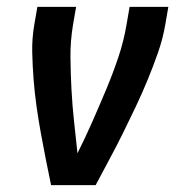

<svg xmlns="http://www.w3.org/2000/svg" viewBox="-20 -540 540 560"><path d="M129 0Q121 -38 113.5 -76Q106 -114 99 -152.5Q92 -191 86.5 -230Q81 -269 78 -308Q75 -347 74 -387Q73 -427 80 -468L89 -520H202L193 -468Q185 -420 185.5 -372.5Q186 -325 188.5 -278.5Q191 -232 196 -185.5Q201 -139 206 -93Q229 -139 249.5 -185.5Q270 -232 289.5 -278.5Q309 -325 325 -372.5Q341 -420 349 -468L358 -520H471L462 -468Q455 -427 441 -387Q427 -347 411 -308Q395 -269 376.5 -230Q358 -191 339 -152.5Q320 -114 299.5 -76Q279 -38 259 0Z"/></svg>

Font: Iosevka Curly
Style: Bold Italic
Weight: 700
Italic angle: -9°
Monospace: yes
Designer: Belleve Invis
Foundry: Belleve Invis
Version: Version 22.1.2; ttfautohint (v1.8.4)